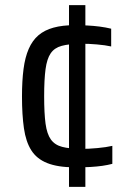

<svg xmlns="http://www.w3.org/2000/svg" viewBox="-20 -716 508 744"><path d="M269 -67.5Q203 -67.9 162.5 -84.3Q122 -100.6 101.1 -133.9Q80.1 -167.2 72.7 -219.1Q65.2 -271 65.2 -342Q65.2 -403 71.2 -448.5Q77.1 -494 91.3 -526.6Q105.5 -559.2 129 -579.3Q152.5 -599.4 187.3 -608.9Q222.1 -618.5 269.8 -618.5Q294.6 -618.5 318.7 -617.2Q342.8 -616 366.2 -613Q389.5 -610 410.8 -604.8V-536Q388.3 -541 355.1 -543.9Q321.8 -546.9 292.1 -546.4Q247.1 -546 219 -538.3Q190.9 -530.7 176.4 -509.4Q161.9 -488.2 156.5 -448Q151.1 -407.9 151.1 -342.9Q151.1 -277 156.5 -236.8Q162 -196.6 177.2 -175.4Q192.5 -154.2 220.9 -146.9Q249.2 -139.5 294.6 -139Q322.9 -139 357.6 -142.2Q392.3 -145.4 415.3 -150.8V-81.1Q397.5 -76.5 376.5 -73.4Q355.5 -70.4 329.5 -68.9Q303.4 -67.5 269 -67.5ZM247.4 8V-696H310.8V8Z"/></svg>

Font: Saira Thin
Style: Regular
Weight: 100
Designer: Hector Gatti with collaboration of the Omnibus-Type team
Foundry: Omnibus-Type
Version: Version 1.101